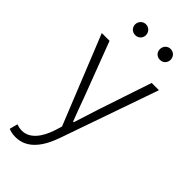

<svg xmlns="http://www.w3.org/2000/svg" viewBox="-306 -805 1102 1102"><g transform="rotate(45 245.0 -254.0)"><path d="M85 240C183 240 237 154 269 62L477 -533H418L309 -207C294 -161 277 -105 261 -57H256C237 -105 217 -161 200 -207L76 -533H13L231 8L217 53C191 130 148 188 84 188C69 188 52 184 41 180L28 229C43 236 64 240 85 240ZM157 -660C182 -660 201 -679 201 -703C201 -728 182 -748 157 -748C132 -748 113 -728 113 -703C113 -679 132 -660 157 -660ZM357 -660C383 -660 401 -679 401 -703C401 -728 383 -748 357 -748C332 -748 314 -728 314 -703C314 -679 332 -660 357 -660Z"/></g></svg>

Font: Noto Sans CJK JP Light
Style: Regular
Weight: 300
Designer: Ryoko NISHIZUKA (kana & ideographs); Paul D. Hunt (Latin, Greek & Cyrillic); Wenlong ZHANG (bopomofo); Sandoll Communica
Foundry: Adobe Systems Incorporated
Version: Version 1.004;PS 1.004;hotconv 1.0.82;makeotf.lib2.5.63406